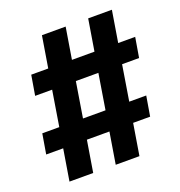

<svg xmlns="http://www.w3.org/2000/svg" viewBox="-127 -824 854 913"><g transform="rotate(-20 300.0 -367.5)"><path d="M70 -18 96 -177H10L27 -278H113L142 -457H56L73 -558H159L185 -717H305L279 -558H393L419 -717H539L513 -558H599L582 -457H496L467 -278H553L536 -177H450L424 -18H304L330 -177H216L190 -18ZM233 -278H347L376 -457H262Z"/></g></svg>

Font: Iosevka Etoile
Style: Bold Italic
Weight: 700
Italic angle: -9°
Designer: Belleve Invis
Foundry: Belleve Invis
Version: Version 28.1.0; ttfautohint (v1.8.4)